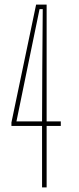

<svg xmlns="http://www.w3.org/2000/svg" viewBox="-20 -820 346 840"><path d="M164 0V-269H30V-284L138 -800H184V-289H246V-269H184V0ZM52 -289H164L165 -523L167 -780H153L100 -523Z"/></svg>

Font: Big Shoulders Display Thin
Style: Regular
Weight: 100
Designer: Patric King
Foundry: XO Type Co
Version: Version 1.000; ttfautohint (v1.8.2)